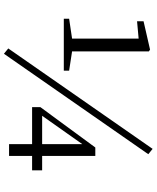

<svg xmlns="http://www.w3.org/2000/svg" viewBox="70 -839 795 975"><g transform="rotate(90 467.5 -351.5)"><path d="M339 -278V-305L241 -320V-710L232 -716L88 -683V-650L176 -658V-320L75 -305V-278ZM736 -729 226 4 253 26 763 -707ZM568 -168 712 -372V-168ZM845 -168H772V-438H729L524 -159V-117H712V0H772V-117H845Z"/></g></svg>

Font: Source Han Serif K
Style: Regular
Weight: 400
Designer: Ryoko NISHIZUKA 西塚涼子 (kana & ideographs); Frank Grießhammer (Latin, Greek & Cyrillic); Wenlong ZHANG 张文龙 (bopomofo); San
Foundry: Adobe Systems Incorporated
Version: Version 1.001;PS 1.001;hotconv 16.6.54;makeotf.lib2.5.65590